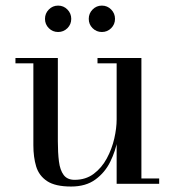

<svg xmlns="http://www.w3.org/2000/svg" viewBox="-20 -672 638 702"><path d="M240 10Q182 10 152.2 -9.8Q122.5 -29.5 112.2 -63.5Q102 -97.5 102 -141V-440.5H36.5V-460H191.5V-155.5Q191.5 -113.5 195.5 -81.8Q199.5 -50 212.8 -32.2Q226 -14.5 253 -14.5Q293.5 -14.5 322.8 -36.5Q352 -58.5 370.5 -92.8Q389 -127 397.8 -165.2Q406.5 -203.5 406.5 -235.5L418 -238Q418 -205 410.2 -162.5Q402.5 -120 383.2 -80.8Q364 -41.5 329 -15.8Q294 10 240 10ZM406.5 0V-440.5H336.5V-460H497V-19.5H562V0ZM352.5 -555Q332.5 -555 318.5 -569Q304.5 -583 304.5 -603Q304.5 -623 318.5 -637.2Q332.5 -651.5 352.5 -651.5Q372.5 -651.5 386.5 -637.2Q400.5 -623 400.5 -603Q400.5 -583 386.5 -569Q372.5 -555 352.5 -555ZM192.5 -555Q172.5 -555 158.5 -569Q144.5 -583 144.5 -603Q144.5 -623 158.5 -637.2Q172.5 -651.5 192.5 -651.5Q212.5 -651.5 226.5 -637.2Q240.5 -623 240.5 -603Q240.5 -583 226.5 -569Q212.5 -555 192.5 -555Z"/></svg>

Font: Bodoni Moda SC 11pt
Style: Regular
Weight: 400
Version: Version 2.005